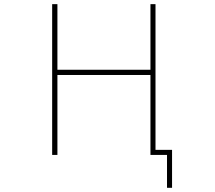

<svg xmlns="http://www.w3.org/2000/svg" viewBox="-20 -773 1040 929"><path d="M788.1 135.7V-23.4H708V-410.2H257.8V-23.4H232.4V-752.9H257.8V-435.5H708V-752.9H732.4V-47.9H812.5V135.7Z"/></svg>

Font: Mgen+ 1mn thin
Style: Regular
Weight: 100
Designer: [Source Han Sans]
Ryoko NISHIZUKA  (kana & ideographs); Paul D. Hunt (Latin, Greek & Cyrillic); Wenlong ZHANG  (bopomofo
Version: Version 1.059.20150602